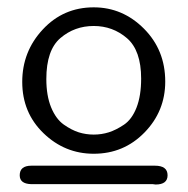

<svg xmlns="http://www.w3.org/2000/svg" viewBox="-20 -782 507 518"><path d="M33.2 -309.1Q33.2 -335 64.9 -335H397.9Q432.1 -335 432.1 -309.1Q432.1 -284.2 399.9 -284.2Q397.9 -284.2 396 -284.7Q394 -285.2 392.1 -285.2H64Q33.2 -286.1 33.2 -309.1ZM40 -561Q40 -643.1 95.5 -702.6Q150.9 -762.2 232.9 -762.2Q311 -762.2 368.4 -704.6Q425.8 -647 425.8 -562Q425.8 -481.9 369.9 -424.6Q314 -367.2 232.9 -367.2Q154.8 -367.2 97.4 -422.6Q40 -478 40 -561ZM105 -568.8Q105 -523.9 117.9 -492.4Q130.9 -460.9 151.9 -446Q172.9 -431.2 192.4 -425Q211.9 -418.9 232.9 -418.9Q253.9 -418.9 273.4 -425Q293 -431.2 314.5 -445.6Q335.9 -460 348.4 -491.9Q360.8 -523.9 360.8 -569.8Q360.8 -646 322.5 -679Q284.2 -711.9 232.9 -711.9Q181.2 -711.9 143.1 -679.4Q105 -647 105 -568.8Z"/></svg>

Font: CMU Bright
Style: Roman
Weight: 500
Version: Version 0.7.0